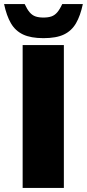

<svg xmlns="http://www.w3.org/2000/svg" viewBox="-50 -921 426 941"><path d="M61 0V-700H263V0ZM163 -734Q101 -734 63 -752Q25 -770 3.5 -807Q-18 -844 -30 -901H71Q83 -875 95.5 -860.5Q108 -846 124 -840.5Q140 -835 163 -835Q186 -835 202 -840.5Q218 -846 230.5 -860.5Q243 -875 255 -901H356Q344 -844 322.5 -807Q301 -770 263.5 -752Q226 -734 163 -734Z"/></svg>

Font: REM ExtraBold
Style: Regular
Weight: 800
Designer: Octavio Pardo
Foundry: Ashler Design
Version: Version 1.005;gftools[0.9.28]